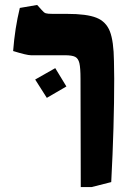

<svg xmlns="http://www.w3.org/2000/svg" viewBox="-20 -608 534 775"><path d="M305 -289Q305 -334 300.5 -353Q296 -372 283.5 -378.5Q271 -385 242 -385H105Q88 -385 33 -402Q40 -494 60 -576L130 -588L148 -568Q157 -557 164.5 -554.5Q172 -552 193 -552H251Q330 -552 369 -536.5Q408 -521 423.5 -481.5Q439 -442 440 -361L441 -290Q441 -101 429 127L350 147H306ZM122 -287 203 -333 248 -259 169 -213Z"/></svg>

Font: Suez One
Style: Regular
Weight: 400
Designer: Michal Sahar
Foundry: Hagilda
Version: Version 1.001